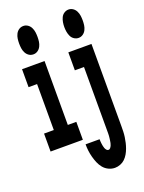

<svg xmlns="http://www.w3.org/2000/svg" viewBox="-179 -841 857 1146"><g transform="rotate(-20 250.0 -268.5)"><path d="M120 -580Q104 -580 91.5 -588.5Q79 -597 72 -611Q65 -625 63 -640Q61 -655 61 -670Q61 -685 63 -700Q65 -715 72 -729Q79 -743 91.5 -751.5Q104 -760 120 -760Q135 -760 147.5 -751.5Q160 -743 167 -729Q174 -715 176 -700Q178 -685 178 -670Q178 -655 176 -640Q174 -625 167 -611Q160 -597 147.5 -588.5Q135 -580 120 -580ZM17 0V-114H79V-406H25V-520H168V-114H222V0ZM407 -580Q392 -580 379 -588.5Q366 -597 359.5 -611Q353 -625 350.5 -640Q348 -655 348 -670Q348 -685 350.5 -700Q353 -715 359.5 -729Q366 -743 379 -751.5Q392 -760 407 -760Q422 -760 434.5 -751.5Q447 -743 454 -729Q461 -715 463 -700Q465 -685 465 -670Q465 -655 463 -640Q461 -625 454 -611Q447 -597 434.5 -588.5Q422 -580 407 -580ZM346 223Q325 223 305.5 213.5Q286 204 273 188Q260 172 252 153Q244 134 238.5 113.5Q233 93 230.5 72.5Q228 52 228 31H317Q317 38 317.5 45.5Q318 53 319 60.5Q320 68 321.5 75.5Q323 83 325.5 89.5Q328 96 333 102.5Q338 109 346 109Q353 109 358 102.5Q363 96 366 89Q369 82 370.5 75Q372 68 373 60.5Q374 53 375 45.5Q376 38 376.5 30.5Q377 23 377 15.5Q377 8 377 0V-406H319V-520H466V0Q466 18 465.5 35.5Q465 53 462.5 70.5Q460 88 456 105Q452 122 446 138.5Q440 155 431 170.5Q422 186 409.5 198Q397 210 380 216.5Q363 223 346 223Z"/></g></svg>

Font: Iosevka Curly Heavy
Style: Regular
Weight: 900
Monospace: yes
Designer: Belleve Invis
Foundry: Belleve Invis
Version: Version 22.1.2; ttfautohint (v1.8.4)